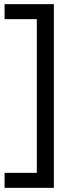

<svg xmlns="http://www.w3.org/2000/svg" viewBox="-20 -760 386 923"><path d="M239 -740V143H2V71H157V-668H2V-740Z"/></svg>

Font: Inria Sans
Style: Regular
Weight: 400
Designer: Black Foundry Team
Foundry: Black Foundry
Version: Version 1.2; ttfautohint (v1.8.3)